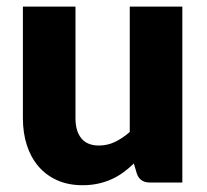

<svg xmlns="http://www.w3.org/2000/svg" viewBox="-20 -538 610 566"><path d="M517.5 -518.5V0H421.5Q392.5 0 383.5 -26L374.5 -56Q359.5 -41.5 343.5 -29.8Q327.5 -18 309.2 -9.8Q291 -1.5 269.8 3.2Q248.5 8 223.5 8Q181 8 148.2 -6.8Q115.5 -21.5 93 -48Q70.5 -74.5 59 -110.5Q47.5 -146.5 47.5 -189.5V-518.5H202.5V-189.5Q202.5 -151 220 -130Q237.5 -109 271.5 -109Q297 -109 319.2 -119.8Q341.5 -130.5 362.5 -149V-518.5Z"/></svg>

Font: Lato ExtraBold
Style: Regular
Weight: 800
Designer: Lukasz Dziedzic with Adam Twardoch and Botio Nikoltchev
Foundry: tyPoland Lukasz Dziedzic
Version: Version 2.015; 2015-08-06; http://www.latofonts.com/